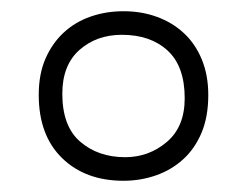

<svg xmlns="http://www.w3.org/2000/svg" viewBox="-20 -809 440 342"><path d="M203 -529Q245 -529 277 -556Q309 -583 309 -634Q309 -691 278.5 -719Q248 -747 197 -747Q152 -747 121.5 -720Q91 -693 91 -642Q91 -584 123 -556.5Q155 -529 203 -529ZM200 -487Q132 -487 90.5 -527.5Q49 -568 49 -640Q49 -677 61 -704.5Q73 -732 93.5 -751Q114 -770 141.5 -779.5Q169 -789 200 -789Q232 -789 259.5 -779Q287 -769 307.5 -750Q328 -731 339.5 -703Q351 -675 351 -640Q351 -601 339 -572.5Q327 -544 306 -525Q285 -506 257.5 -496.5Q230 -487 200 -487Z"/></svg>

Font: Tanohe Sans Light
Style: Regular
Weight: 300
Designer: Village Type and Design LLC & Cristiano Sobral
Foundry: Cooper Hewitt Smithsonian Design Museum
Version: Version 1.00;September 29, 2021;FontCreator 13.0.0.2655 64-b